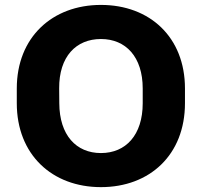

<svg xmlns="http://www.w3.org/2000/svg" viewBox="-20 -750 821 781"><path d="M390.6 11.2C588.9 11.2 732.4 -120.1 732.4 -330.1V-390.1C732.4 -599.1 588.9 -730 390.6 -730C192.9 -730 48.3 -598.6 48.3 -390.1V-330.1C48.3 -121.1 191.9 11.2 390.6 11.2ZM390.6 -127.4C290 -127.4 221.7 -200.2 221.2 -330.1L220.7 -390.1C219.7 -520 289.6 -591.3 390.6 -591.3C491.7 -591.3 560.5 -518.6 560.5 -390.1V-330.1C560.5 -200.7 491.7 -127.4 390.6 -127.4Z"/></svg>

Font: Winston ExtraBold
Style: Regular
Weight: 800
Designer: Vernon Adams, Kim Jin-seong, David Berlow, Cristiano Sobral
Foundry: The Winston Project Authors
Version: Version 3.004